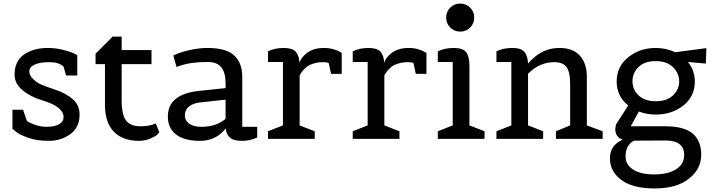

<svg xmlns="http://www.w3.org/2000/svg" viewBox="-20 -782 4018 1081"><path d="M415 -357H352L338 -407Q312 -432 258 -432Q204 -432 174.5 -418Q145 -404 145 -380.5Q145 -357 167 -336.5Q189 -316 212 -306Q235 -296 294 -276Q353 -256 390.5 -223Q428 -190 428 -136Q428 -64 375.5 -26.5Q323 11 255.5 11Q188 11 139.5 -6Q91 -23 70 -40L50 -57V-164H110L131 -102Q132 -99 147 -92Q194 -68 241 -68Q288 -68 313 -82.5Q338 -97 338 -123.5Q338 -150 310 -174Q282 -198 216.5 -217.5Q151 -237 106.5 -274.5Q62 -312 62 -362Q62 -437 114.5 -474.5Q167 -512 250 -512Q291 -512 332 -502Q373 -492 394 -482L415 -472Z M857 -87 877 -37Q873 -32 865.5 -24Q858 -16 828 -2.5Q798 11 762 11Q671 11 621 -40.5Q571 -92 571 -191V-421H518V-480L614 -576H665V-500H833V-421H665V-219Q665 -133 691 -102Q717 -71 770 -71Q823 -71 857 -87Z M1428 -68V-8Q1389 11 1342 11Q1295 11 1274.5 -7Q1254 -25 1251 -59Q1196 11 1106.5 11Q1017 11 971 -25Q925 -61 925 -126Q925 -251 1099 -270L1250 -286V-315Q1250 -373 1226 -403Q1202 -433 1150 -433Q1054 -433 994 -412L974 -405L956 -469Q984 -485 1041 -498.5Q1098 -512 1147 -512Q1254 -512 1299 -469.5Q1344 -427 1344 -350V-68ZM1114 -68Q1197 -68 1250 -113V-221L1104 -205Q1066 -200 1043.5 -182Q1021 -164 1021 -133.5Q1021 -103 1045.5 -85.5Q1070 -68 1114 -68Z M1752 0H1489V-43L1573 -76V-433H1489V-493Q1528 -512 1577 -512Q1626 -512 1645 -491Q1664 -470 1666 -429Q1676 -459 1707 -483Q1744 -512 1805 -512Q1832 -512 1856.5 -505Q1881 -498 1892 -491L1904 -484V-366H1844L1831 -426Q1825 -432 1798 -432Q1771 -432 1746 -424.5Q1721 -417 1707 -406Q1679 -382 1667 -357V-76L1752 -43Z M2229 0H1966V-43L2050 -76V-433H1966V-493Q2005 -512 2054 -512Q2103 -512 2122 -491Q2141 -470 2143 -429Q2153 -459 2184 -483Q2221 -512 2282 -512Q2309 -512 2333.5 -505Q2358 -498 2369 -491L2381 -484V-366H2321L2308 -426Q2302 -432 2275 -432Q2248 -432 2223 -424.5Q2198 -417 2184 -406Q2156 -382 2144 -357V-76L2229 -43Z M2708 0H2445V-43L2529 -76V-433H2445V-493Q2484 -512 2535.5 -512Q2587 -512 2605 -487.5Q2623 -463 2623 -413V-76L2708 -43ZM2627 -627Q2604 -604 2571 -604Q2538 -604 2515 -627Q2492 -650 2492 -683Q2492 -716 2515 -739Q2538 -762 2571 -762Q2604 -762 2627 -739Q2650 -716 2650 -683Q2650 -650 2627 -627Z M3373 0H3110V-43L3190 -76V-315Q3190 -374 3170.5 -403Q3151 -432 3100 -432Q3018 -432 2953 -367V-76L3038 -43V0H2775V-43L2859 -76V-433H2775V-493Q2814 -512 2864 -512Q2914 -512 2932.5 -490Q2951 -468 2953 -424Q2967 -442 2995 -465Q3054 -512 3130 -512Q3206 -512 3245 -468.5Q3284 -425 3284 -350V-76L3373 -43Z M3892 -323Q3892 -239 3827.5 -188Q3763 -137 3672 -137Q3622 -137 3577 -154L3531 -71H3725Q3832 -71 3880 -30Q3928 11 3928 90Q3928 169 3859 224Q3790 279 3666 279Q3542 279 3478 231Q3414 183 3414 109.5Q3414 36 3486 4Q3444 -10 3444 -56L3448 -81Q3505 -168 3517 -188Q3452 -240 3452 -323.5Q3452 -407 3517 -459.5Q3582 -512 3672 -512Q3729 -512 3782 -488L3957 -511L3954 -424L3853 -433Q3892 -386 3892 -323ZM3502 99Q3502 145 3544.5 172.5Q3587 200 3664 200Q3741 200 3786.5 171Q3832 142 3832 91Q3832 9 3727 9L3549 10Q3502 36 3502 99ZM3672 -212Q3734 -212 3769 -245Q3804 -278 3804 -324Q3804 -370 3769 -404Q3734 -438 3671.5 -438Q3609 -438 3575 -404.5Q3541 -371 3541 -324.5Q3541 -278 3575.5 -245Q3610 -212 3672 -212Z"/></svg>

Font: Belgrano
Style: Regular
Weight: 400
Designer: Daniel Hernandez
Foundry: Daniel Hernndez
Version: Version 1.003